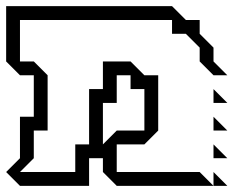

<svg xmlns="http://www.w3.org/2000/svg" viewBox="-20 -605 760 625"><path d="M675 -270V-315L720 -270ZM0 -45 45 -90V-225H90V-360H45L0 -405V-585H540L585 -540H630V-495L675 -450V-405L720 -360H675L630 -405V-450L585 -495H540V-540H45V-405H90L135 -360V-180H90V-90L45 -45H225V-135H270V-315H315V-405H405L450 -360H495V-180L450 -135H360V-45H630L675 0H360L315 -45V-90H270V0H45ZM675 -180V-225L720 -180ZM675 -90V-135L720 -90ZM315 -135 360 -180H450V-315H405V-360H360V-270H315ZM675 0V-45L720 0Z"/></svg>

Font: Rubik Iso
Style: Regular
Weight: 400
Designer: Hubert and Fischer, NaN
Foundry: Hubert and Fischer, NaN
Version: Version 2.200